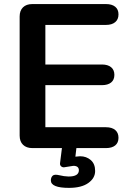

<svg xmlns="http://www.w3.org/2000/svg" viewBox="-20 -725 629 940"><path d="M138.2 0Q109.4 0 92.8 -16.1Q76.2 -32.2 76.2 -61V-644Q76.2 -672.9 92.5 -689Q108.9 -705.1 138.2 -705.1H499Q527.8 -705.1 543.9 -692.1Q560.1 -679.2 560.1 -654.5Q560.1 -629.9 543.9 -616.5Q527.8 -603 499 -603H202.1V-409.2H479Q507.8 -409.2 523.9 -396Q540 -382.8 540 -358.4Q540 -334 523.9 -321Q507.8 -308.1 479 -308.1H202.1V-102.1H499Q527.8 -102.1 543.9 -88.6Q560.1 -75.2 560.1 -50.5Q560.1 -25.9 543.9 -12.9Q527.8 0 499 0H354L349.1 42Q365.2 40 372.1 40Q402.8 40 424.3 58.6Q445.8 77.1 445.8 112.1Q445.8 147 412.4 170.9Q378.9 194.8 317.9 194.8Q229 194.8 229 158.2Q229 144 237.5 135.5Q246.1 127 270 132.8Q293.9 138.7 315.9 139.2Q365.7 139.2 366.2 108.9Q366.2 86.9 338.9 86.9L293 94.2Q284.2 94.2 278.6 88.6Q272.9 83 273.9 74.2L283.2 0Z"/></svg>

Font: Nunito-Bold
Style: Bold
Weight: 700
Designer: Vernon Adams
Foundry: newtypography
Version: Version 3.000